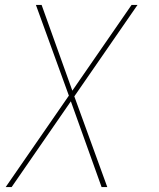

<svg xmlns="http://www.w3.org/2000/svg" viewBox="-20 -540 640 775"><path d="M3 215 258 -154 125 -520H148L272 -174L511 -520H535L280 -151L413 215H390L266 -131L27 215Z"/></svg>

Font: Iosevka SS04 Th Ex Obl
Style: Regular
Weight: 100
Width: 7
Italic angle: -9°
Monospace: yes
Designer: Belleve Invis
Foundry: Belleve Invis
Version: Version 19.0.0; ttfautohint (v1.8.4)